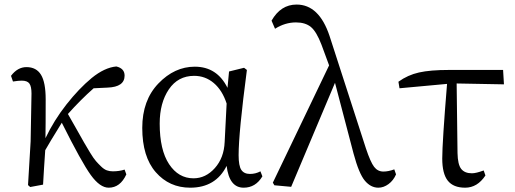

<svg xmlns="http://www.w3.org/2000/svg" viewBox="-20 -827 2305 860"><path d="M538.1 -67.4 545.9 -45.9Q518.6 13.7 466.8 13.7Q427.7 13.7 386.7 -43Q345.7 -99.6 256.8 -277.3Q198.2 -182.6 182.6 -154.3Q180.7 -126 177.2 -73.2Q173.8 -20.5 172.9 0L115.2 10.7L105.5 2L117.2 -193.4L121.1 -408.2Q121.1 -439.5 111.8 -452.6Q102.5 -465.8 77.1 -465.8Q63.5 -465.8 38.1 -461.9L29.3 -487.3Q58.6 -526.4 98.6 -526.4Q142.6 -526.4 163.6 -492.2Q184.6 -458 184.6 -381.8Q184.6 -258.8 183.6 -208Q221.7 -288.1 277.8 -359.4Q334 -430.7 390.6 -477.5Q448.2 -524.4 501 -529.3Q538.1 -520.5 538.1 -488.3Q538.1 -437.5 461.9 -434.6L399.4 -431.6Q340.8 -379.9 284.2 -316.4Q299.8 -289.1 322.8 -248.5Q345.7 -208 356.4 -189Q367.2 -169.9 383.3 -143.6Q399.4 -117.2 409.7 -105.5Q419.9 -93.8 433.1 -81.1Q446.3 -68.4 458.5 -64Q470.7 -59.6 485.4 -59.6Q514.6 -59.6 538.1 -67.4Z M986.3 -191.4 995.1 -363.3Q975.6 -422.9 937.5 -455.1Q899.4 -487.3 849.6 -487.3Q777.3 -487.3 736.3 -426.8Q695.3 -366.2 695.3 -273.4Q695.3 -155.3 737.3 -91.8Q779.3 -28.3 846.7 -28.3Q901.4 -28.3 942.4 -74.2Q983.4 -120.1 986.3 -191.4ZM1146.5 -59.6 1155.3 -37.1Q1125 13.7 1071.3 13.7Q1006.8 13.7 995.1 -84Q946.3 13.7 832 13.7Q738.3 13.7 677.7 -55.7Q617.2 -125 617.2 -253.9Q617.2 -377.9 689.5 -453.1Q761.7 -528.3 852.5 -528.3Q952.1 -528.3 999 -433.6L1005.9 -506.8L1073.2 -523.4L1085.9 -513.7Q1048.8 -232.4 1048.8 -131.8Q1048.8 -84 1061 -65.9Q1073.2 -47.9 1099.6 -47.9Q1125 -47.9 1146.5 -59.6Z M1746.1 -68.4 1753.9 -45.9Q1742.2 -18.6 1720.2 -2.4Q1698.2 13.7 1674.8 13.7Q1640.6 13.7 1614.3 -17.6Q1587.9 -48.8 1563.5 -139.6L1480.5 -456.1L1284.2 9.8L1209 2.9L1202.1 -8.8L1454.1 -534.2L1419.9 -627Q1397.5 -685.5 1372.6 -706.1Q1347.7 -726.6 1305.7 -726.6Q1256.8 -726.6 1211.9 -698.2L1196.3 -734.4Q1237.3 -806.6 1308.6 -806.6Q1409.2 -806.6 1456.1 -666L1619.1 -162.1Q1639.6 -100.6 1655.8 -79.6Q1671.9 -58.6 1697.3 -58.6Q1719.7 -58.6 1746.1 -68.4Z M2025.4 -453.1 2029.3 -141.6Q2030.3 -89.8 2045.9 -70.3Q2061.5 -50.8 2093.8 -50.8Q2112.3 -50.8 2146.5 -63.5L2154.3 -41Q2118.2 13.7 2063.5 13.7Q2010.7 13.7 1985.8 -17.6Q1960.9 -48.8 1960.9 -117.2Q1960.9 -188.5 1982.4 -451.2L1769.5 -431.6L1764.6 -460.9Q1806.6 -491.2 1856.9 -502.4Q1907.2 -513.7 1991.2 -513.7H2233.4L2237.3 -449.2Z"/></svg>

Font: Bpmf Zihi Serif Regular
Style: Regular
Weight: 400
Foundry: But Ko
Version: Version 1.320